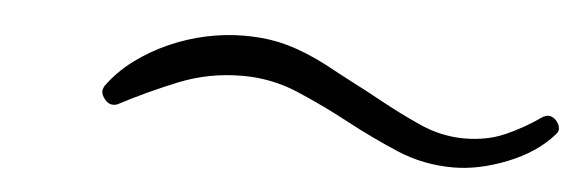

<svg xmlns="http://www.w3.org/2000/svg" viewBox="-27 -531 778 257"><g transform="rotate(5 362.0 -402.5)"><path d="M723.6 -389.6Q723.6 -385.7 719.7 -381.8Q697.3 -356.4 659.2 -341.3Q621.1 -326.2 586.9 -326.2Q546.9 -326.2 511.2 -341.3Q475.6 -356.4 440.9 -375Q406.2 -393.6 370.6 -408.7Q335 -423.8 295.9 -423.8Q251 -423.8 210.9 -407.7Q170.9 -391.6 131.8 -371.1Q129.9 -370.1 126 -370.1Q120.1 -370.1 115.2 -376Q110.4 -381.8 110.4 -386.7Q110.4 -389.6 112.3 -393.6Q127 -414.1 147.9 -429.7Q168.9 -445.3 193.4 -456.1Q217.8 -466.8 243.2 -472.2Q268.6 -477.5 293.9 -477.5Q325.2 -477.5 351.1 -470.2Q377 -462.9 405.3 -448.2Q424.8 -437.5 443.8 -427.7Q462.9 -418 482.4 -407.2Q508.8 -392.6 538.1 -379.4Q567.4 -366.2 598.6 -366.2Q628.9 -366.2 653.3 -377Q677.7 -387.7 701.2 -404.3Q705.1 -406.2 708 -406.2Q713.9 -406.2 718.8 -400.9Q723.6 -395.5 723.6 -389.6Z"/></g></svg>

Font: Calligraffiti
Style: Regular
Weight: 400
Designer: Dathan Boardman
Foundry: Open Window
Version: Version 1.000